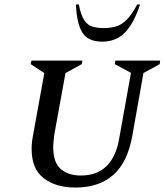

<svg xmlns="http://www.w3.org/2000/svg" viewBox="-20 -832 740 862"><path d="M319 10Q230 10 176 -32Q122 -74 122 -163Q122 -192 128 -223L179 -504L118 -544L121 -560H350L347 -544L274 -504L224 -229Q222 -213 220.5 -198.5Q219 -184 219 -170Q219 -103 252.5 -73.5Q286 -44 343 -44Q415 -44 457.5 -85.5Q500 -127 514 -204L568 -505L495 -544L498 -560H699L697 -544L624 -504L574 -222Q553 -104 489 -47Q425 10 319 10ZM439 -645Q374 -645 349 -687Q324 -729 321 -812H334Q343 -765 357.5 -742.5Q372 -720 393.5 -713Q415 -706 445 -706Q475 -706 500 -713Q525 -720 548 -742.5Q571 -765 596 -812H609Q581 -727 541 -686Q501 -645 439 -645Z"/></svg>

Font: Spectral SC Medium
Style: Italic
Weight: 500
Italic angle: -10°
Designer: Jean-Baptiste Levee
Foundry: Production Type
Version: Version 2.001